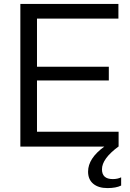

<svg xmlns="http://www.w3.org/2000/svg" viewBox="-20 -749 662 981"><path d="M84 0V-729H585V-654H169V-408H536V-338H169V-76H586V0H585Q501 62 501 116Q501 166 556 166Q581 166 599 157V199Q573 212 529 212Q483 212 456.5 190Q430 168 430 128Q430 60 513 0Z"/></svg>

Font: Mona Sans
Style: Regular
Weight: 400
Designer: Deni Anggara
Foundry: GitHub
Version: Version 2.000;Glyphs 3.2.3 (3260)